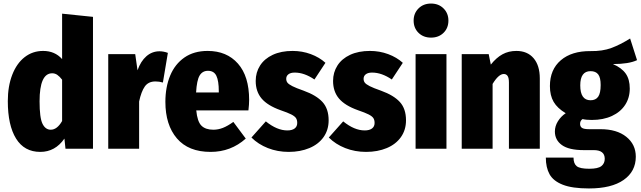

<svg xmlns="http://www.w3.org/2000/svg" viewBox="-20 -838 3610 1082"><path d="M504 -743V0H349L343 -57Q291 18 207 18Q117 18 70.5 -57Q24 -132 24 -268Q24 -352 49 -416.5Q74 -481 119 -516Q164 -551 223 -551Q289 -551 330 -505V-761ZM330 -156V-389Q316 -407 303 -416Q290 -425 274 -425Q203 -425 203 -267Q203 -174 219.5 -140.5Q236 -107 266 -107Q302 -107 330 -156Z M926 -540 898 -373Q877 -379 856 -379Q816 -379 796 -350.5Q776 -322 764 -266V0H590V-533H742L755 -442Q773 -493 805 -521Q837 -549 879 -549Q902 -549 926 -540Z M1380 -216H1086Q1092 -153 1115 -130Q1138 -107 1182 -107Q1210 -107 1236.5 -117.5Q1263 -128 1295 -151L1365 -57Q1281 18 1167 18Q1042 18 977 -58Q912 -134 912 -264Q912 -347 939 -412Q966 -477 1019.5 -514Q1073 -551 1150 -551Q1258 -551 1321 -479.5Q1384 -408 1384 -275Q1384 -250 1380 -216ZM1213 -324Q1213 -382 1199.5 -410.5Q1186 -439 1152 -439Q1121 -439 1105 -412.5Q1089 -386 1085 -317H1213Z M1814 -484 1752 -390Q1695 -429 1641 -429Q1618 -429 1605.5 -419.5Q1593 -410 1593 -394Q1593 -381 1600 -372Q1607 -363 1627.5 -352.5Q1648 -342 1691 -327Q1763 -301 1797.5 -263Q1832 -225 1832 -160Q1832 -106 1803.5 -65.5Q1775 -25 1723.5 -3.5Q1672 18 1607 18Q1544 18 1489.5 -3.5Q1435 -25 1397 -63L1478 -154Q1541 -103 1599 -103Q1626 -103 1640.5 -114Q1655 -125 1655 -145Q1655 -162 1648 -172.5Q1641 -183 1621.5 -193Q1602 -203 1561 -217Q1488 -243 1454.5 -282.5Q1421 -322 1421 -382Q1421 -430 1445.5 -468.5Q1470 -507 1517 -529Q1564 -551 1629 -551Q1683 -551 1731.5 -533Q1780 -515 1814 -484Z M2250 -484 2188 -390Q2131 -429 2077 -429Q2054 -429 2041.5 -419.5Q2029 -410 2029 -394Q2029 -381 2036 -372Q2043 -363 2063.5 -352.5Q2084 -342 2127 -327Q2199 -301 2233.5 -263Q2268 -225 2268 -160Q2268 -106 2239.5 -65.5Q2211 -25 2159.5 -3.5Q2108 18 2043 18Q1980 18 1925.5 -3.5Q1871 -25 1833 -63L1914 -154Q1977 -103 2035 -103Q2062 -103 2076.5 -114Q2091 -125 2091 -145Q2091 -162 2084 -172.5Q2077 -183 2057.5 -193Q2038 -203 1997 -217Q1924 -243 1890.5 -282.5Q1857 -322 1857 -382Q1857 -430 1881.5 -468.5Q1906 -507 1953 -529Q2000 -551 2065 -551Q2119 -551 2167.5 -533Q2216 -515 2250 -484Z M2496 -533V0H2322V-533ZM2507 -722Q2507 -680 2479.5 -653Q2452 -626 2409 -626Q2366 -626 2338.5 -653Q2311 -680 2311 -722Q2311 -763 2338.5 -790.5Q2366 -818 2409 -818Q2452 -818 2479.5 -790.5Q2507 -763 2507 -722Z M3022 -396V0H2848V-373Q2848 -399 2840.5 -410Q2833 -421 2819 -421Q2790 -421 2756 -365V0H2582V-533H2734L2746 -474Q2777 -513 2811.5 -532Q2846 -551 2890 -551Q2952 -551 2987 -510Q3022 -469 3022 -396Z M3570 -499Q3524 -477 3434 -477Q3483 -456 3506 -423.5Q3529 -391 3529 -339Q3529 -287 3503 -247Q3477 -207 3428.5 -184.5Q3380 -162 3315 -162Q3283 -162 3263 -167Q3249 -158 3249 -140Q3249 -125 3259.5 -117.5Q3270 -110 3300 -110H3364Q3456 -110 3509.5 -67Q3563 -24 3563 45Q3563 128 3494.5 176Q3426 224 3299 224Q3205 224 3151.5 203Q3098 182 3077 144Q3056 106 3056 50H3212Q3212 84 3230 98.5Q3248 113 3301 113Q3350 113 3369 98Q3388 83 3388 57Q3388 8 3326 8H3270Q3186 8 3146.5 -20.5Q3107 -49 3107 -97Q3107 -127 3124 -154.5Q3141 -182 3168 -200Q3121 -228 3100 -264Q3079 -300 3079 -353Q3079 -446 3140.5 -498.5Q3202 -551 3308 -550Q3375 -549 3425 -567.5Q3475 -586 3531 -621ZM3250 -357Q3250 -273 3308 -273Q3337 -273 3351 -293Q3365 -313 3365 -359Q3365 -401 3351 -419Q3337 -437 3308 -437Q3250 -437 3250 -357Z"/></svg>

Font: Fira Sans Condensed ExtraBold
Style: Regular
Weight: 800
Width: 3
Designer: Carrois Corporate & Edenspiekermann AG
Foundry: Carrois Corporate GbR & Edenspiekermann AG
Version: Version 4.203